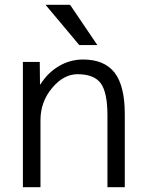

<svg xmlns="http://www.w3.org/2000/svg" viewBox="-20 -777 608 797"><path d="M75 -520H145L146 -427H148Q178 -475 224.5 -502.5Q271 -530 325 -530Q413 -530 455.5 -475.5Q498 -421 498 -303V0H426V-297Q426 -394 398 -431.5Q370 -469 302 -469Q244 -469 196 -411.5Q148 -354 148 -278V0H75ZM169 -757H271L384 -590H309Z"/></svg>

Font: Mplus 1p
Style: Regular
Weight: 400
Version: Version 1.061